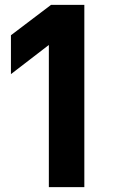

<svg xmlns="http://www.w3.org/2000/svg" viewBox="-20 -770 471 790"><path d="M181 -585 25 -465V-625L190 -750H327V0H181Z"/></svg>

Font: Oakes Grotesk Bold
Style: Italic
Weight: 700
Italic angle: -8°
Designer: Samuel Oakes
Foundry: Samuel Oakes
Version: Version 1.000;PS 001.000;hotconv 1.0.88;makeotf.lib2.5.64775